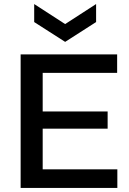

<svg xmlns="http://www.w3.org/2000/svg" viewBox="-20 -929 639 949"><path d="M82 0V-660H191V0ZM146 0V-92H560V0ZM146 -293V-378H512V-293ZM146 -569V-660H559V-569ZM149 -909 302 -810 455 -909V-820L302 -722L149 -820Z"/></svg>

Font: Bricolage Grotesque 96pt ExtraBold Medium
Style: Regular
Weight: 500
Version: Version 1.001;gftools[0.9.33.dev8+g029e19f]